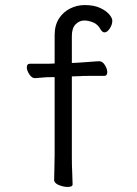

<svg xmlns="http://www.w3.org/2000/svg" viewBox="-20 -728 540 759"><path d="M196 -423H183Q161 -423 148.5 -421.5Q136 -420 119 -419H118Q106 -419 96 -434Q86 -449 86 -462Q86 -476 98 -476H172L196 -477V-589Q196 -628 213 -654.5Q230 -681 257.5 -694.5Q285 -708 314 -708Q351 -708 375 -697Q399 -686 411.5 -671.5Q424 -657 424 -646Q424 -631 414 -615.5Q404 -600 393 -600Q385 -600 378 -611Q367 -632 348 -639.5Q329 -647 313 -647Q294 -647 279 -632Q264 -617 264 -585V-479L285 -480Q297 -481 314.5 -482Q332 -483 348 -484.5Q364 -486 371 -486H372Q385 -486 394.5 -471Q404 -456 404 -443Q404 -428 392 -428Q385 -428 367 -428Q349 -428 329 -428Q309 -428 296 -427L264 -426V-105Q264 -74 265.5 -45Q267 -16 267 1Q267 11 247 11Q231 11 212.5 3.5Q194 -4 194 -17Q194 -29 195 -59.5Q196 -90 196 -116Z"/></svg>

Font: Moon Stars Kai HW
Style: Regular
Weight: 400
Designer: GuiWonder
Version: Version 1.101